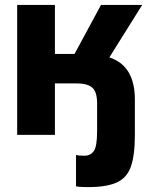

<svg xmlns="http://www.w3.org/2000/svg" viewBox="-20 -550 635 783"><path d="M290 210V82Q298 84 307.5 84.5Q317 85 325 85Q349 85 362.5 66Q376 47 376 -15V-129Q376 -174 357 -192Q338 -210 290 -210H204V0H50V-530H204V-330H284L392 -530H560L426 -316Q478 -299 504 -256Q530 -213 530 -144V0Q530 84 513.5 130Q497 176 455.5 194.5Q414 213 340 213Q329 213 315 212.5Q301 212 290 210Z"/></svg>

Font: Golos Text
Style: Bold
Weight: 700
Designer: A.Korolkova, Vitaly Kuzmin
Foundry: ParaType Ltd
Version: Version 2.004